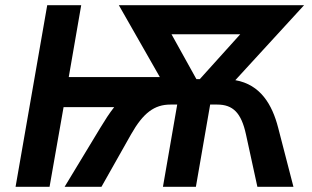

<svg xmlns="http://www.w3.org/2000/svg" viewBox="-20 -720 1202 740"><path d="M171 0 225 -307H420C401 -283 384 -256 367 -228L229 0H371L485 -202C532 -285 575 -317 637 -317H663L608 0H735L790 -317H817C878 -317 910 -285 928 -202L972 0H1111L1052 -228C1029 -317 984 -394 887 -411L1152 -700H438L596 -423H245L293 -700H162L40 0ZM641 -588H906L750 -415H737Z"/></svg>

Font: Fixel Display SemiBold
Style: Italic
Weight: 600
Italic angle: -10°
Designer: AlfaBravo + MacPaw
Foundry: Kyrylo Tkachov, Marchela Mozhyna, Serhii Makarenko, Maria Weinstein, Zakhar Kryvoshyya
Version: Version 1.210;Glyphs 3.2 (3217)